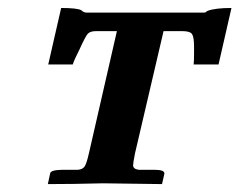

<svg xmlns="http://www.w3.org/2000/svg" viewBox="-20 -465 606 486"><path d="M321.8 -77.1Q316.9 -52.2 316.9 -46.9Q316.9 -37.1 331.1 -35.2H371.1Q397.9 -35.2 396 -24.9L390.1 1L241.2 -1Q163.1 1 101.1 1L106.9 -25.9Q107.9 -34.7 137.2 -35.2H176.8Q189 -36.1 194.1 -43.5Q199.2 -50.8 205.1 -77.1L275.9 -386.2H223.1Q208 -386.2 201.9 -379.2Q195.8 -372.1 181.2 -339.8Q168.9 -315.9 164.1 -301.8H102.1L134.8 -444.8Q175.8 -444.8 186 -439Q191.9 -433.1 199.2 -433.1H496.1Q499 -433.1 500 -433.6Q501 -434.1 502.4 -435.5Q503.9 -437 506.8 -438Q525.9 -444.8 565.9 -444.8L533.2 -301.8H470.2Q471.2 -311.5 471.2 -330.1V-346.2Q471.2 -371.1 466.1 -378.7Q460.9 -386.2 441.9 -386.2H394Z"/></svg>

Font: Linux Libertine
Style: Semibold Italic
Weight: 600
Italic angle: -11.5°
Designer: Philipp H. Poll
Foundry: Philipp H. Poll
Version: Version 5.1.2 ; ttfautohint (v0.9)